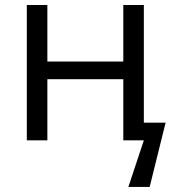

<svg xmlns="http://www.w3.org/2000/svg" viewBox="-20 -554 693 758"><path d="M167 -534.2V-311H466.8V-534.2H547.9V-69.8H633.8L570.8 184.1H486.8L547.9 0H466.8V-241.2H167V0H85.9V-534.2Z"/></svg>

Font: OpenSans-Regular
Style: Regular
Weight: 400
Foundry: Ascender Corporation
Version: Version 1.10